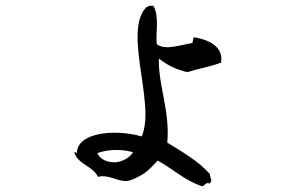

<svg xmlns="http://www.w3.org/2000/svg" viewBox="-20 -612 1040 660"><path d="M740 -397C750 -459 684 -478 646 -484C642 -474 644 -470 641 -464C605 -459 548 -437 519 -460C514 -497 529 -550 508 -591C497 -595 484 -589 480 -584C461 -562 454 -531 453 -493C451 -411 480 -302 480 -218C480 -190 476 -164 467 -143C424 -156 355 -162 305 -147C270 -137 244 -117 244 -84C244 -84 241 -90 235 -89C248 -46 299 -42 317 -4C352 -14 384 13 417 10C432 9 460 -6 474 -15C492 -27 512 -49 522 -60C574 -32 614 8 674 28C687 26 685 13 700 19C714 9 699 -5 702 -13C662 -59 607 -89 555 -122C560 -177 552 -226 543 -274C535 -318 525 -362 526 -411C553 -389 585 -373 624 -364C661 -376 705 -383 740 -397ZM437 -89C428 -71 400 -55 375 -54C352 -53 322 -64 315 -86C354 -99 395 -100 437 -89Z"/></svg>

Font: Yuji Syuku Std R
Style: Regular
Weight: 400
Designer: Kataoka Yuji
Foundry: Kinuta Font Factory
Version: Version 3.000;hotconv 1.0.111;makeotfexe 2.5.65597